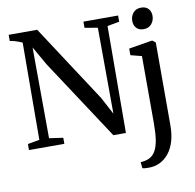

<svg xmlns="http://www.w3.org/2000/svg" viewBox="-103 -872 1238 1219"><g transform="rotate(-10 516.0 -262.5)"><path d="M28 0V-39L104 -52.5L107 -679Q97.5 -683.5 84 -688.5Q70.5 -693.5 56.2 -697.5Q42 -701.5 28 -703V-743H212L536.5 -246.5L596 -134.5L593.5 -689L510 -703V-743H733.5V-703L656 -689L653 0H572L233 -516L163.5 -637.5L166.5 -52L256 -39V0ZM768.5 242Q761 242.5 750 242.2Q739 242 729.5 241Q720 240 717 238.5L713 199Q720.5 199 736.2 196.2Q752 193.5 768 186.5Q793.5 175 809.2 147.5Q825 120 831.8 76.2Q838.5 32.5 838.5 -28L838 -463L766.5 -481.5V-524L912 -548H920.5L939.5 -533V0Q939.5 58.5 926.2 103Q913 147.5 889.2 177.8Q865.5 208 834.5 224.2Q803.5 240.5 768.5 242ZM878 -629.5Q848.5 -629.5 832.2 -647.5Q816 -665.5 816 -693.5Q816 -723.5 834.2 -745.2Q852.5 -767 885.5 -767H886.5Q916 -767 932.2 -749.2Q948.5 -731.5 948.5 -703.5Q948.5 -673.5 930.2 -651.5Q912 -629.5 879 -629.5Z"/></g></svg>

Font: Merriweather 60pt
Style: Regular
Weight: 400
Version: Version 2.100